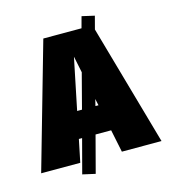

<svg xmlns="http://www.w3.org/2000/svg" viewBox="-154 -858 915 1034"><g transform="rotate(-15 303.5 -341.0)"><path d="M418 0H639L448 -673L467 -745L397 -761L380 -698H167L-32 0H186L212 -126H230L180 63L251 79L305 -126H392ZM242 -274 301 -561 320 -469 269 -274ZM344 -274 353 -311 361 -274Z"/></g></svg>

Font: Fira Sans Ultra
Style: Regular
Weight: 950
Designer: Carrois Corporate & Edenspiekermann AG
Foundry: Carrois Corporate GbR & Edenspiekermann AG
Version: Version 4.203;PS 004.203;hotconv 1.0.88;makeotf.lib2.5.64775